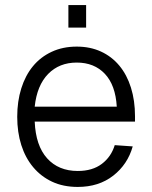

<svg xmlns="http://www.w3.org/2000/svg" viewBox="-20 -726 601 758"><path d="M287 12Q230 12 186 -8.5Q142 -29 111 -66Q80 -103 64 -153.5Q48 -204 48 -265Q48 -326 64 -377Q80 -428 110 -464.5Q140 -501 184 -521.5Q228 -542 283 -542Q336 -542 378.5 -522.5Q421 -503 451 -467Q481 -431 497 -380Q513 -329 513 -267V-246H117Q121 -151 166 -101Q211 -51 287 -51Q345 -51 382 -79Q419 -107 433 -153L504 -148Q484 -77 427 -32.5Q370 12 287 12ZM441 -305Q436 -390 394 -434.5Q352 -479 283 -479Q214 -479 170 -434Q126 -389 117 -305ZM250 -617V-706H320V-617Z"/></svg>

Font: Geist Light
Style: Regular
Weight: 400
Designer: Basement.studio, Andrés Briganti, Mateo Zaragoza
Foundry: Basement.studio, Vercel, Andrés Briganti, Guido Ferreyra, Mateo Zaragoza
Version: Version 1.401